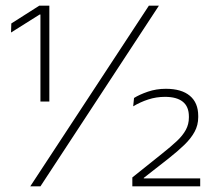

<svg xmlns="http://www.w3.org/2000/svg" viewBox="-20 -659 757 679"><path d="M123 -300V-607.5H120L19 -544L20 -576L119 -639H154.5V-300ZM87 0 506.5 -639H542L123 0ZM448 0V-31.5L553 -115.5Q584.5 -140.5 605.5 -160.2Q626.5 -180 637.2 -199.8Q648 -219.5 648 -243.5V-247Q648 -282 626.5 -299.2Q605 -316.5 563.5 -316.5Q532.5 -316.5 504.2 -307.2Q476 -298 451 -283L454 -312.5Q473 -324.5 503 -334.8Q533 -345 566.5 -345Q622 -345 651.5 -320.2Q681 -295.5 681 -249V-244.5Q681 -216.5 668.2 -193Q655.5 -169.5 632 -146.8Q608.5 -124 575.5 -98L488.5 -30V-21.5L475 -28H688V0Z"/></svg>

Font: Anek Bangla Medium ExtraLight
Style: Regular
Weight: 250
Version: Version 1.003